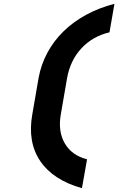

<svg xmlns="http://www.w3.org/2000/svg" viewBox="-20 -865 640 1010"><path d="M300 -264Q284 -174 321 -110.5Q358 -47 438 -27L411 125Q259 82 191.5 -18Q124 -118 150 -264L183 -455Q196 -526 229.5 -588Q263 -650 314 -700Q365 -750 433 -787Q501 -824 582 -845L556 -695Q467 -674 408.5 -611Q350 -548 333 -455Z"/></svg>

Font: JetBrains Mono ExtraBold
Style: Italic
Weight: 800
Designer: Philipp Nurullin, Konstantin Bulenkov
Foundry: JetBrains
Version: Version 1.000; ttfautohint (v1.8.3)